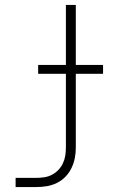

<svg xmlns="http://www.w3.org/2000/svg" viewBox="-20 -540 540 775"><path d="M43 215V178H126Q142 178 158.5 175.5Q175 173 189.5 165.5Q204 158 215.5 146Q227 134 234 119Q241 104 243.5 88Q246 72 246 55V-242H134V-278H246V-520H286V-278H396V-242H286V55Q286 77 282 98Q278 119 268.5 138.5Q259 158 244 173.5Q229 189 209.5 198.5Q190 208 169 211.5Q148 215 126 215Z"/></svg>

Font: Iosevka Extralight
Style: Regular
Weight: 200
Monospace: yes
Designer: Belleve Invis
Foundry: Belleve Invis
Version: Version 32.0.1; ttfautohint (v1.8.4)